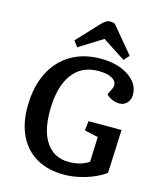

<svg xmlns="http://www.w3.org/2000/svg" viewBox="-137 -1041 952 1151"><g transform="rotate(15 339.0 -465.5)"><path d="M636 -334 624 -65Q595 -43 553 -25Q511 -7 463 3.5Q415 14 370 14Q272 14 201.5 -26Q131 -66 93 -141.5Q55 -217 55 -321Q55 -443 98 -531.5Q141 -620 220 -667.5Q299 -715 408 -715Q478 -715 532 -694Q586 -673 616.5 -637.5Q647 -602 647 -556Q647 -524 628 -504Q609 -484 581 -484Q559 -484 536.5 -493.5Q514 -503 499 -519L518 -558Q535 -593 506 -616.5Q477 -640 411 -640Q305 -640 248 -559.5Q191 -479 191 -331Q191 -204 240.5 -135.5Q290 -67 378 -67Q452 -67 503 -101L509 -256L424 -275L431 -334ZM568 -776 538 -743 396 -835 250 -744 224 -780 349 -914Q378 -945 401 -945Q410 -945 417 -943.5Q424 -942 431 -940Z"/></g></svg>

Font: Literata 12pt SemiBold
Style: Italic
Weight: 600
Italic angle: -2°
Designer: Latin by Veronika Burian and Jose Scaglione. Greek by Irene Vlachou. Cyrillic by Vera Evstafieva
Foundry: TypeTogether
Version: Version 3.002